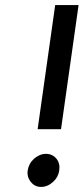

<svg xmlns="http://www.w3.org/2000/svg" viewBox="-20 -720 329 755"><path d="M197 -700 128 -212H220L289 -700ZM161 -115Q136 -115 114 -96Q93 -77 89 -50Q85 -25 101 -5Q116 15 142 15Q167 15 189 -5Q209 -23 213 -50Q217 -77 202 -96Q186 -115 161 -115Z"/></svg>

Font: Unageo
Style: Medium-Italic
Weight: 500
Designer: Richard Sepsi
Foundry: Richard Sepsi
Version: Version 2.000